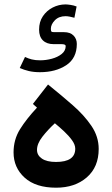

<svg xmlns="http://www.w3.org/2000/svg" viewBox="-20 -874 521 892"><path d="M284.7 -853.5Q292.5 -853.5 307.6 -851.3Q322.8 -849.1 335.9 -843.8L325.7 -791.5Q315.9 -794.4 304.4 -796.6Q293 -798.8 284.7 -798.8Q253.4 -798.8 234.9 -779.8Q216.3 -760.7 216.3 -740.2Q216.3 -730.5 218.8 -727.5Q221.2 -724.6 231.9 -724.6H277.3Q306.2 -724.6 321.5 -709Q336.9 -693.4 336.9 -669.9Q336.9 -603.5 287.6 -571Q238.3 -538.6 165.5 -538.6Q137.2 -538.6 114.3 -543.9Q91.3 -549.3 71.8 -558.1L96.2 -609.4Q110.4 -602.5 127 -598.1Q143.6 -593.8 166.5 -593.8Q193.4 -593.8 220.7 -601.1Q248 -608.4 266.6 -623.3Q285.2 -638.2 285.2 -660.2Q285.2 -668.9 265.6 -668.9H229.5Q197.3 -668.9 179.4 -686.3Q161.6 -703.6 161.6 -736.3Q161.6 -772.5 179.2 -798.6Q196.8 -824.7 224.9 -839.1Q252.9 -853.5 284.7 -853.5ZM151.9 -374 132.8 -391.1 203.1 -481.4Q263.7 -432.6 317.4 -385.7Q371.1 -338.9 404.8 -289.1Q438.5 -239.3 438.5 -182.1Q438.5 -98.1 383.3 -50Q328.1 -2 240.7 -2Q146 -2 94.5 -48.6Q43 -95.2 43 -166Q43 -225.6 73 -273.7Q103 -321.8 151.9 -374ZM329.6 -183.1Q329.6 -201.7 314.7 -222.4Q299.8 -243.2 277.8 -263.7Q255.9 -284.2 234.9 -301.3Q202.1 -271 177 -238.8Q151.9 -206.5 151.9 -177.7Q151.9 -152.8 174.6 -137.2Q197.3 -121.6 240.2 -121.6Q329.6 -121.6 329.6 -183.1Z"/></svg>

Font: Vazirmatn UI NL SemiBold
Style: Regular
Weight: 600
Designer: Saber Rastikerdar
Foundry: Saber Rastikerdar
Version: Version 33.003